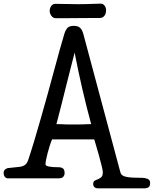

<svg xmlns="http://www.w3.org/2000/svg" viewBox="-48 -980 845 1055"><path d="M613 -35Q615 -26 620.5 -20Q626 -14 639 -10Q652 -6 674.5 -4.5Q697 -3 733 -3Q747 -3 762 2.5Q777 8 777 25Q777 43 768 49Q759 55 742 55H495Q477 55 470.5 48Q464 41 464 33Q464 17 472.5 12.5Q481 8 490.5 4.5Q500 1 508.5 -6.5Q517 -14 517 -35Q517 -42 511 -67Q505 -92 497 -121Q489 -150 481 -176.5Q473 -203 470 -214H238Q231 -197 224.5 -176.5Q218 -156 213 -136.5Q208 -117 205 -101Q202 -85 202 -77Q202 -69 220.5 -65Q239 -61 274 -61Q290 -61 298.5 -54Q307 -47 307 -29Q307 -18 300 -9Q293 0 273 0H-5Q-14 0 -21 -8Q-28 -16 -28 -30Q-28 -43 -18.5 -50Q-9 -57 1 -57Q3 -57 11 -58Q19 -59 29 -60Q39 -61 47.5 -62Q56 -63 58 -63Q76 -65 88 -73Q100 -81 107 -101Q121 -142 138.5 -200.5Q156 -259 175 -325Q194 -391 213 -460Q232 -529 249 -592Q266 -655 280.5 -707.5Q295 -760 305 -792Q312 -815 322.5 -826.5Q333 -838 359 -838Q380 -838 392 -827Q404 -816 410 -793ZM362 -691Q355 -664 342.5 -614.5Q330 -565 315.5 -508Q301 -451 287 -394.5Q273 -338 262 -298Q277 -298 288.5 -297.5Q300 -297 310 -296.5Q320 -296 331.5 -296Q343 -296 358 -296Q367 -296 379.5 -296Q392 -296 405.5 -296.5Q419 -297 431.5 -297.5Q444 -298 453 -298Q441 -342 428.5 -391Q416 -440 404.5 -490.5Q393 -541 382 -592Q371 -643 362 -691ZM507 -960Q518 -960 526.5 -949Q535 -938 535 -923Q535 -918 533.5 -910.5Q532 -903 528 -896.5Q524 -890 517 -885.5Q510 -881 499 -881Q479 -881 445.5 -881Q412 -881 376 -880.5Q340 -880 308 -880Q276 -880 258 -880Q244 -880 234.5 -893Q225 -906 225 -920Q225 -934 233 -946.5Q241 -959 258 -959Q265 -959 280 -958.5Q295 -958 313 -958Q331 -958 348.5 -957.5Q366 -957 379 -957Q421 -957 452 -958.5Q483 -960 507 -960Z"/></svg>

Font: Life Savers ExtraBold
Style: Regular
Weight: 800
Designer: Pablo Impallari, Rodrigo Fuenzalida, Brenda Gallo
Foundry: Pablo Impallari, Rodrigo Fuenzalida, Brenda Gallo
Version: Version 3.001; ttfautohint (v0.95) -l 8 -r 50 -G 200 -x 14 -